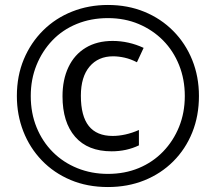

<svg xmlns="http://www.w3.org/2000/svg" viewBox="-20 -744 871 774"><path d="M430 -134Q334 -134 283 -192.5Q232 -251 232 -356Q232 -423 256 -473.5Q280 -524 325.5 -551.5Q371 -579 434 -579Q466 -579 497.5 -572Q529 -565 559 -551L532 -493Q507 -506 482.5 -511.5Q458 -517 436 -517Q376 -517 341 -475.5Q306 -434 306 -358Q306 -276 338 -236Q370 -196 434 -196Q459 -196 486 -202Q513 -208 540 -220V-158Q515 -146 487.5 -140Q460 -134 430 -134ZM415 10Q332 10 264.5 -18.5Q197 -47 148.5 -97.5Q100 -148 74 -214.5Q48 -281 48 -357Q48 -438 76 -505Q104 -572 154 -621.5Q204 -671 271 -697.5Q338 -724 415 -724Q495 -724 562 -696.5Q629 -669 678.5 -619Q728 -569 755 -502Q782 -435 782 -357Q782 -277 755 -210Q728 -143 678.5 -93.5Q629 -44 562 -17Q495 10 415 10ZM415 -43Q483 -43 539.5 -66.5Q596 -90 637.5 -133Q679 -176 702 -233Q725 -290 725 -357Q725 -424 702 -481.5Q679 -539 637.5 -581Q596 -623 539.5 -647Q483 -671 415 -671Q347 -671 289.5 -647.5Q232 -624 191 -581Q150 -538 127 -481Q104 -424 104 -357Q104 -288 127.5 -230.5Q151 -173 193 -131Q235 -89 292 -66Q349 -43 415 -43Z"/></svg>

Font: Noto Sans Arabic Condensed
Style: Regular
Weight: 400
Width: 3
Designer: Monotype Design Team, Nadine Chahine, Nizar Qandah and Khaled Hosny
Foundry: Monotype Imaging Inc.
Version: Version 2.012